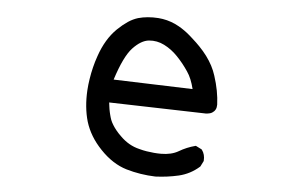

<svg xmlns="http://www.w3.org/2000/svg" viewBox="-46 -645 1092 728"><g transform="rotate(5 500.0 -281.0)"><path d="M569.3 19.5Q511.7 17.6 458.5 2Q404.3 -14.2 357.9 -63Q335 -86.9 319.6 -112.5Q304.2 -138.2 295.9 -165.5Q280.3 -219.2 284.2 -284.7Q285.6 -306.2 289.1 -328.1Q292.5 -350.1 297.9 -372.1Q303.2 -394 311 -416Q322.3 -449.2 338.4 -476.1Q354.5 -502.9 375 -522.9Q385.3 -532.7 395 -540.8Q404.8 -548.8 414.3 -555.2Q423.8 -561.5 433.1 -565.9Q442.4 -570.3 451.7 -573.2Q486.8 -583 528.8 -580.1Q537.1 -579.6 545.4 -578.1Q553.7 -576.7 561.8 -574.7Q569.8 -572.8 577.6 -569.8Q585.4 -566.9 593.3 -563.5Q601.1 -560.1 608.4 -555.7Q613.8 -552.7 619.1 -549.3Q624.5 -545.9 630.4 -541.7Q636.2 -537.6 642.1 -533Q647.9 -528.3 654.1 -522.9Q660.2 -517.6 666.5 -511.7Q672.9 -505.9 679.4 -499.8Q686 -493.7 692.9 -486.3Q708.5 -470.2 721.2 -453.1Q733.9 -436 743.4 -418Q752.9 -399.9 758.8 -380.9Q777.3 -324.2 779.3 -272.5Q779.3 -267.1 778.3 -262.2Q777.3 -257.3 775.1 -253.4Q772.9 -249.5 770 -246.6Q767.1 -243.7 763.2 -241.2Q759.3 -238.8 754.6 -237.5Q750 -236.3 744.6 -235.6Q739.3 -234.9 733.4 -235.4L370.6 -245.1Q371.6 -238.3 372.3 -231.9Q373 -225.6 374 -219.7Q375 -213.9 376.2 -208.5Q377.4 -203.1 378.7 -198.2Q379.9 -193.4 381.3 -188.7Q382.8 -184.1 384.3 -179.7Q387.7 -170.9 393.6 -161.4Q399.4 -151.9 407.7 -141.6Q416 -131.3 426.8 -121.1Q442.9 -105 461.2 -94.5Q479.5 -84 500.5 -79.1Q514.6 -75.2 528.6 -73Q542.5 -70.8 556.2 -69.6Q569.8 -68.4 583 -68.4Q622.6 -68.4 649.4 -84Q678.2 -101.1 710.4 -109.4L712.4 -109.9L714.4 -108.9L733.9 -99.1L735.4 -98.1L736.3 -97.2Q749 -80.1 747.1 -56.2V-55.2L746.6 -54.2L736.8 -34.7L736.3 -33.7L735.4 -32.7Q701.2 -2.4 657.7 7.8Q615.2 17.6 569.8 19.5ZM681.2 -323.2Q676.3 -343.3 669.7 -359.4Q663.1 -375.5 654.3 -388.2Q644.5 -402.8 633.8 -416.3Q623 -429.7 610.8 -442.4Q587.4 -466.8 559.1 -481Q531.2 -495.1 500.5 -492.2Q470.7 -489.3 439.5 -456.1Q408.7 -423.3 379.9 -333Z"/></g></svg>

Font: NaikaiFont
Style: SemiBold
Weight: 600
Version: Version 1.89